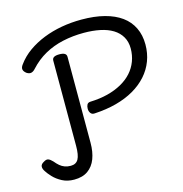

<svg xmlns="http://www.w3.org/2000/svg" viewBox="-128 -1011 1089 1145"><g transform="rotate(-15 416.5 -438.5)"><path d="M409 -333Q392 -332 384 -343.5Q376 -355 376 -370Q376 -385 381.5 -395.5Q387 -406 402 -407Q462 -409 510.5 -421.5Q559 -434 597.5 -455.5Q636 -477 662.5 -506.5Q689 -536 703 -573Q717 -610 717 -652Q717 -693 699 -724Q681 -755 648.5 -775Q616 -795 570.5 -804.5Q525 -814 470 -814Q402 -814 340.5 -800.5Q279 -787 227 -758Q175 -729 133 -683Q121 -669 108 -665.5Q95 -662 79 -672Q63 -684 60.5 -697Q58 -710 70 -726Q101 -769 145 -800Q189 -831 242 -852Q295 -873 354.5 -883.5Q414 -894 477 -894Q557 -894 618.5 -878Q680 -862 722 -831.5Q764 -801 786 -755.5Q808 -710 808 -652Q808 -598 790 -550.5Q772 -503 737.5 -464.5Q703 -426 654.5 -398Q606 -370 544.5 -353.5Q483 -337 409 -333ZM190 17Q148 17 116 0Q84 -17 63 -39.5Q42 -62 33 -77Q21 -94 22 -108.5Q23 -123 42 -133Q59 -144 71 -139.5Q83 -135 97 -120Q111 -103 124.5 -91.5Q138 -80 154.5 -74Q171 -68 191 -68Q224 -68 238 -93Q252 -118 252 -175V-701Q252 -715 263 -721.5Q274 -728 296 -728Q318 -728 329 -721.5Q340 -715 340 -701V-170Q340 -114 324 -72Q308 -30 275 -6.5Q242 17 190 17Z"/></g></svg>

Font: Playwrite HR Lijeva
Style: Regular
Weight: 400
Designer: Veronika Burian, José Scaglione
Foundry: TypeTogether
Version: Version 1.002